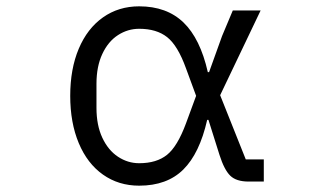

<svg xmlns="http://www.w3.org/2000/svg" viewBox="-20 -574 1040 607"><path d="M202 -271Q202 -356 229 -420Q256 -484 305.5 -519Q355 -554 420 -554Q507 -554 560 -503Q613 -452 637 -346H641L682 -460L716 -541H804L676 -273L757 -70H814V0H766Q727 0 708 -18.5Q689 -37 674 -84L639 -195H635Q611 -89 559.5 -38Q508 13 420 13Q355 13 305.5 -22Q256 -57 229 -121.5Q202 -186 202 -271ZM568 -184 600 -271 568 -358Q542 -430 508.5 -456.5Q475 -483 420 -483Q384 -483 353 -463Q322 -443 303.5 -403.5Q285 -364 285 -309V-233Q285 -178 303.5 -138.5Q322 -99 353 -78.5Q384 -58 420 -58Q475 -58 508 -84.5Q541 -111 568 -184Z"/></svg>

Font: IBM Plex Sans JP
Style: Regular
Weight: 400
Designer: Mike Abbink; Paul van der Laan; Pieter van Rosmalen; Wujin Sim; Yejin Wi; Jinhee Kim; Boomi Park; Yona Kim; Kichan Ma
Foundry: Sandoll Inc.
Version: Version 1.001